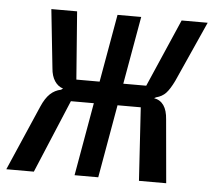

<svg xmlns="http://www.w3.org/2000/svg" viewBox="-63 -598 721 646"><g transform="rotate(5 297.0 -275.0)"><path d="M141 -282.5 147.5 -287Q130 -292.5 119 -309.2Q108 -326 106 -352L85 -550H172L189.5 -321H268L308.5 -550H388.5L348 -321H425.5L525 -550H613L521.5 -346Q507.5 -317 494.8 -303.5Q482 -290 462 -285L455.5 -281.5Q498 -274 502 -214L521 0H429L413.5 -247H335L291.5 0H211.5L255 -247H177.5L74 0H-19L76.5 -220Q89 -249 104.8 -263.8Q120.5 -278.5 141 -282.5Z"/></g></svg>

Font: JuliaMono
Style: Italic
Weight: 400
Italic angle: -9°
Monospace: yes
Designer: cormullion
Foundry: corm
Version: Version 0.057; ttfautohint (v1.8.4)